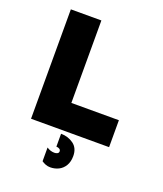

<svg xmlns="http://www.w3.org/2000/svg" viewBox="-157 -757 918 1079"><g transform="rotate(20 302.0 -217.0)"><path d="M78.1 0V-654.3H260.7V-161.1H544.9V0ZM272.5 219.7Q256.8 219.7 243.7 214.4Q230.5 209 220.7 202.1V120.1Q242.2 134.8 266.6 134.8Q277.3 134.8 284.7 130.4Q292 126 292 117.2Q292 108.4 284.2 103.5Q276.4 98.6 265.6 98.6V21.5Q307.6 21.5 340.3 44.9Q373 68.4 373 116.2Q373 150.4 358.9 173.8Q344.7 197.3 321.8 208.5Q298.8 219.7 272.5 219.7Z"/></g></svg>

Font: Sen ExtraBold
Style: Regular
Weight: 800
Version: Version 2.000;gftools[0.9.31]